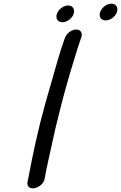

<svg xmlns="http://www.w3.org/2000/svg" viewBox="-20 -799 664 1054"><path d="M336.9 -592 333.2 -582C321.2 -549.5 309.8 -512.7 298.7 -475C280.5 -411.7 248.4 -301.7 229.3 -233.2C188.1 -85 161.2 42.4 135.9 177L131.3 197.3C124.4 225.2 146 237.4 166.8 234.8C187.4 232.1 219.2 213 224.7 183.5L228.9 161.4C237.1 115.5 248.1 71 258.2 23C289.3 -125.3 337.3 -314.7 390.1 -481.7C400.5 -517.7 411.6 -553.4 422.2 -582L425.9 -592C434.4 -615 424.6 -637 398.6 -637C373.8 -637 346.1 -616.8 336.9 -592ZM530.4 -734C520.8 -708 534.1 -687 560 -687C583.1 -687 611.7 -705 621.3 -731C631 -757.2 617.3 -779 591.1 -779C565 -779 538.9 -757 530.4 -734ZM292.7 -724C283.2 -698.3 296.6 -677 322.8 -677C346.7 -677 374.4 -696 383.6 -721C392.8 -746 381.1 -769 353.9 -769C328.2 -769 301.5 -747.8 292.7 -724Z"/></svg>

Font: Just Breathe
Style: BdObl7
Weight: 400
Foundry: Cannot Into Space Fonts
Version: Version 0.72